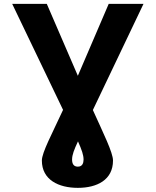

<svg xmlns="http://www.w3.org/2000/svg" viewBox="-20 -734 785 968"><path d="M41.5 -714.5 297.9 -180C243.3 -61.4 191.1 34.8 191.1 75.3C191.1 172.9 275.6 213.1 372.5 213.1C469.5 213.1 549.7 172.9 549.7 75.3C549.7 35.2 501.1 -61.8 448.2 -179.3L703.5 -714.5H528.1L372.5 -351.9L215.9 -714.5ZM373.2 -21.3C392.4 22 401.3 47.6 401.3 70.3C401.3 87.7 395.6 106.2 372.5 106.2C350.1 106.2 343.4 90.2 343.4 70.3C343.4 46.5 353.7 20.6 373.2 -21.3Z"/></svg>

Font: Inter-Hewn
Style: Bold
Weight: 700
Designer: Rasmus Andersson
Foundry: rsms
Version: Version 3.012;git-f93a4a705